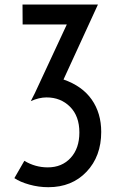

<svg xmlns="http://www.w3.org/2000/svg" viewBox="-20 -798 522 828"><path d="M42 -29.8 85 -104.5Q131.8 -76.2 186 -76.2Q247.1 -76.2 284.7 -117.2Q322.3 -158.2 322.3 -226.6Q322.3 -297.4 282 -337.6Q241.7 -377.9 180.7 -377.9Q148.4 -377.9 112.8 -361.8L130.4 -396.5L268.1 -692.4H77.6L77.1 -778.3H402.3L253.9 -455.1Q334.5 -427.2 375.5 -368.7Q416.5 -310.1 416.5 -229Q416.5 -124 353.3 -57.4Q290 9.3 188.5 9.3Q146.5 9.3 106.4 -2Q66.4 -13.2 42 -29.8Z"/></svg>

Font: Voltaire
Style: Regular
Weight: 400
Designer: Yvonne Schttler
Foundry: Yvonne Schttler
Version: Version 1.003